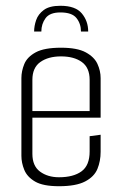

<svg xmlns="http://www.w3.org/2000/svg" viewBox="-20 -640 423 664"><path d="M189 -620Q241 -620 263 -593.5Q285 -567 285 -531H260Q260 -558 244.5 -577.5Q229 -597 189 -597Q152 -597 137.5 -577Q123 -557 123 -531H98Q98 -550 105 -570.5Q112 -591 131.5 -605.5Q151 -620 189 -620ZM184 4Q129 4 101.5 -12Q74 -28 64 -52.5Q54 -77 54 -101V-370Q54 -394 64 -418.5Q74 -443 103.5 -459Q133 -475 191 -475Q247 -475 276.5 -459Q306 -443 317 -419Q328 -395 328 -370V-233H92V-108Q92 -66 118.5 -46.5Q145 -27 184 -27Q234 -27 262 -47.5Q290 -68 290 -116V-169L328 -174V-115Q328 -83 317 -56Q306 -29 274.5 -12.5Q243 4 184 4ZM92 -364V-256H290V-364Q290 -406 263 -425.5Q236 -445 191 -445Q147 -445 119.5 -425.5Q92 -406 92 -364Z"/></svg>

Font: Smooch Sans Light
Style: Regular
Weight: 300
Designer: Robert E. Leuschke
Foundry: Robert E. Leuschke
Version: Version 1.010; ttfautohint (v1.8.3)